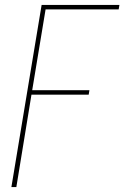

<svg xmlns="http://www.w3.org/2000/svg" viewBox="-20 -550 540 775"><path d="M26 205 148 -530H462L459 -512H164L110 -186H341L338 -168H107L46 205Z"/></svg>

Font: Iosevka Slab Thin
Style: Italic
Weight: 100
Italic angle: -9°
Monospace: yes
Designer: Belleve Invis
Foundry: Belleve Invis
Version: Version 11.1.1; ttfautohint (v1.8.3)